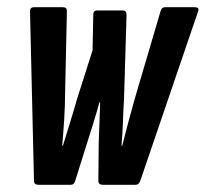

<svg xmlns="http://www.w3.org/2000/svg" viewBox="-20 -511 569 531"><path d="M86 0Q74 0 74 -11L63 -480Q63 -491 74 -491H154Q160 -491 162.5 -488.5Q165 -486 165 -480L160 -251Q160 -220 157.5 -180Q155 -140 152 -108H154Q164 -141 174 -173Q184 -205 193 -237L236 -372L238 -470Q238 -482 248 -482H320Q330 -482 330 -470L323 -237Q321 -205 320 -173.5Q319 -142 316 -108H318Q326 -140 335 -173.5Q344 -207 353 -239L424 -480Q427 -491 436 -491H519Q532 -491 528 -480L368 -11Q364 0 356 0H264Q252 0 252 -11L253 -116Q254 -139 255 -168.5Q256 -198 257 -228H255Q247 -199 238.5 -171.5Q230 -144 221 -116L188 -11Q185 0 176 0Z"/></svg>

Font: Sofia Sans Extra Condensed
Style: Bold Italic
Weight: 700
Italic angle: -9°
Designer: Botio Nikoltchev, Ani Petrova
Foundry: lettersoup
Version: Version 4.101